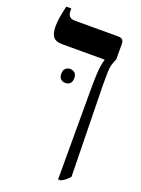

<svg xmlns="http://www.w3.org/2000/svg" viewBox="-164 -719 756 1031"><g transform="rotate(20 213.5 -203.5)"><path d="M305 240V-287Q305 -342 308 -380Q311 -418 320 -448V-450H76Q41 -450 26 -468.5Q11 -487 11 -529Q11 -554 15.5 -580.5Q20 -607 29 -647H58V-632Q58 -592 98 -592H348Q378 -592 378 -560V-472Q368 -451 363.5 -433.5Q359 -416 358.5 -390.5Q358 -365 358 -321L368 202Q356 216 345 224.5Q334 233 320 240ZM127 -300Q127 -320 137.5 -330Q148 -340 164 -340Q180 -340 190.5 -330Q201 -320 201 -300Q201 -280 190.5 -270Q180 -260 164 -260Q148 -260 137.5 -270Q127 -280 127 -300Z"/></g></svg>

Font: Noto Serif Hebrew Condensed
Style: Bold
Weight: 700
Width: 3
Designer: Monotype Design Team
Foundry: Monotype Imaging Inc.
Version: Version 2.004; ttfautohint (v1.8.4.7-5d5b)